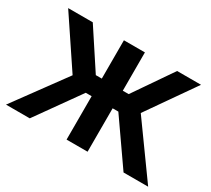

<svg xmlns="http://www.w3.org/2000/svg" viewBox="-134 -936 1291 1172"><g transform="rotate(30 511.5 -350.0)"><path d="M839 0 583.5 -366.5 812.5 -700H981L748.5 -367L1012.5 0ZM10.5 0 273 -358.5 44.5 -700H218L438 -365L178 0ZM437.5 0V-306H319.5V-430H437.5V-700H585.5V-430H704V-306H585.5V0Z"/></g></svg>

Font: Geologica Roman SemiBold
Style: Regular
Weight: 600
Designer: Sindre Bremnes, Frode Helland
Foundry: Monokrom Skriftforlag AS
Version: Version 1.010;gftools[0.9.28]